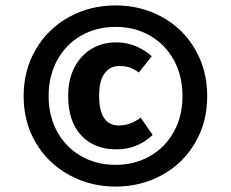

<svg xmlns="http://www.w3.org/2000/svg" viewBox="-20 -786 850 707"><path d="M743 -432Q743 -336 698.5 -260Q654 -184 576.5 -141.5Q499 -99 406 -99Q313 -99 235 -141.5Q157 -184 112 -260Q67 -336 67 -432Q67 -528 112 -604.5Q157 -681 234.5 -723.5Q312 -766 406 -766Q499 -766 576.5 -723.5Q654 -681 698.5 -604.5Q743 -528 743 -432ZM159 -432Q159 -358 191 -300.5Q223 -243 279 -211Q335 -179 406 -179Q476 -179 532 -211Q588 -243 620 -300.5Q652 -358 652 -432Q652 -507 620 -565Q588 -623 532 -655Q476 -687 406 -687Q335 -687 279 -655Q223 -623 191 -565Q159 -507 159 -432ZM539 -579 491 -519Q472 -533 456 -538Q440 -543 419 -543Q386 -543 365.5 -516.5Q345 -490 345 -433Q345 -324 418 -324Q460 -324 498 -353L542 -289Q486 -236 409 -236Q327 -236 279 -287.5Q231 -339 231 -433Q231 -493 254 -537.5Q277 -582 317 -606Q357 -630 408 -630Q445 -630 478.5 -616.5Q512 -603 539 -579Z"/></svg>

Font: Statis Sans
Style: Bold
Weight: 700
Designer: bBox Type GmbH
Foundry: bBox Type GmbH
Version: Version 1.000